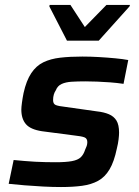

<svg xmlns="http://www.w3.org/2000/svg" viewBox="-20 -746 561 774"><path d="M226 8Q193 8 154 6Q115 4 79 1Q43 -2 15 -5L35 -101Q57 -99 79 -97Q101 -95 122 -94Q143 -93 163 -92.5Q183 -92 203 -92Q246 -92 270 -96.5Q294 -101 305.5 -112Q317 -123 323 -142Q327 -150 329.5 -157.5Q332 -165 332 -173Q332 -188 320 -192.5Q308 -197 279 -200L149 -217Q103 -224 84.5 -245.5Q66 -267 66 -304Q66 -314 68.5 -332.5Q71 -351 75 -371Q86 -421 106 -451Q126 -481 155 -495Q184 -509 223 -513.5Q262 -518 312 -518Q344 -518 378.5 -516Q413 -514 444.5 -511Q476 -508 497 -504L478 -408Q451 -412 424 -414Q397 -416 371.5 -417Q346 -418 324 -418Q293 -418 269 -416.5Q245 -415 228.5 -407.5Q212 -400 205 -382Q200 -375 197 -365Q194 -355 194 -342Q194 -327 205 -322.5Q216 -318 244 -315L371 -297Q399 -294 419 -285.5Q439 -277 449.5 -260Q460 -243 460 -211Q460 -201 458 -184Q456 -167 451 -147Q440 -94 421.5 -63Q403 -32 375.5 -17Q348 -2 311 3Q274 8 226 8ZM250 -582 179 -720 180 -726H264L322 -637L409 -726H504L502 -720L378 -582Z"/></svg>

Font: Saira Thin SemiBold
Style: Italic
Weight: 600
Italic angle: -12°
Version: Version 1.101